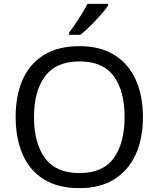

<svg xmlns="http://www.w3.org/2000/svg" viewBox="-20 -964 821 994"><path d="M720 -358Q720 -247 682.5 -164.5Q645 -82 572 -36Q499 10 391 10Q280 10 206.5 -36Q133 -82 97 -165Q61 -248 61 -359Q61 -469 97 -551Q133 -633 206.5 -679Q280 -725 392 -725Q499 -725 572 -679.5Q645 -634 682.5 -551.5Q720 -469 720 -358ZM156 -358Q156 -223 213 -145.5Q270 -68 391 -68Q513 -68 569 -145.5Q625 -223 625 -358Q625 -493 569 -569.5Q513 -646 392 -646Q271 -646 213.5 -569.5Q156 -493 156 -358ZM539 -934Q527 -916 502 -887.5Q477 -859 448.5 -830.5Q420 -802 396 -784H338V-796Q353 -815 370.5 -841Q388 -867 405 -894.5Q422 -922 433 -944H539Z"/></svg>

Font: Noto Sans Nag Mundari
Style: Regular
Weight: 400
Designer: Muthu Nedumaran
Version: Version 1.000; ttfautohint (v1.8.4.7-5d5b)